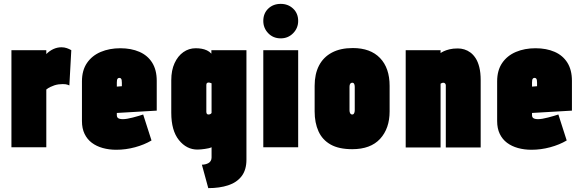

<svg xmlns="http://www.w3.org/2000/svg" viewBox="-20 -760 2998 991"><path d="M338 -319 348 -501Q338 -507 325 -511.5Q312 -516 297 -516Q276 -516 256 -507Q236 -498 219 -481V-501H39V0H219V-298Q229 -306 239.5 -311Q250 -316 260.5 -319.5Q271 -323 282 -324.5Q293 -326 304 -326Q321 -326 329.5 -322.5Q338 -319 338 -319Z M583 -166V-177L789 -189V-343Q789 -399 765.5 -436.5Q742 -474 699.5 -492.5Q657 -511 601 -511Q545 -511 500 -492Q455 -473 429 -435Q403 -397 403 -340V-135Q403 -97 416.5 -69Q430 -41 454 -23Q478 -5 510.5 4Q543 13 580 13Q629 13 677 0Q725 -13 762 -35L719 -169Q698 -162 666 -153.5Q634 -145 614 -145Q605 -145 599 -146.5Q593 -148 589.5 -150.5Q586 -153 584.5 -157Q583 -161 583 -166ZM609 -333V-315L583 -313V-334Q583 -342 584 -347Q585 -352 588 -355Q591 -358 596 -358Q601 -358 604 -355Q607 -352 608 -346.5Q609 -341 609 -333Z M1252 64V-501H1071V-483Q1061 -494 1048 -500Q1035 -506 1020.5 -508.5Q1006 -511 990 -511Q955 -511 926.5 -491Q898 -471 881 -434Q864 -397 864 -346V-178Q864 -86 903.5 -37Q943 12 999 12Q1008 12 1018 11Q1028 10 1038.5 8.5Q1049 7 1057.5 5Q1066 3 1072 0V53Q1072 63 1067.5 70.5Q1063 78 1055.5 82Q1048 86 1039.5 88Q1031 90 1022 90L1055 211Q1113 211 1157.5 196.5Q1202 182 1227 149.5Q1252 117 1252 64ZM1072 -330V-178Q1072 -177 1071 -175.5Q1070 -174 1068 -172.5Q1066 -171 1063 -170Q1060 -169 1056 -169Q1052 -169 1049.5 -171Q1047 -173 1046 -176Q1045 -179 1045 -182V-322Q1045 -326 1046 -328Q1047 -330 1048.5 -331.5Q1050 -333 1052.5 -333.5Q1055 -334 1057 -334Q1059 -334 1061.5 -333.5Q1064 -333 1066.5 -332Q1069 -331 1070.5 -330.5Q1072 -330 1072 -330Z M1339 0H1519V-501H1339ZM1429 -740Q1390 -740 1364.5 -715.5Q1339 -691 1339 -652Q1339 -615 1364.5 -588.5Q1390 -562 1429 -562Q1467 -562 1493 -588.5Q1519 -615 1519 -652Q1519 -691 1493 -715.5Q1467 -740 1429 -740Z M1991 -185V-317Q1991 -409 1941.5 -460.5Q1892 -512 1801 -512Q1737 -512 1693 -488.5Q1649 -465 1626.5 -421.5Q1604 -378 1604 -317V-185Q1604 -126 1624 -82Q1644 -38 1686.5 -14Q1729 10 1798 10Q1893 10 1942 -43.5Q1991 -97 1991 -185ZM1811 -311V-191Q1811 -185 1809.5 -180Q1808 -175 1805.5 -172Q1803 -169 1798 -169Q1793 -169 1790 -172Q1787 -175 1785.5 -180Q1784 -185 1784 -191V-311Q1784 -318 1785.5 -323Q1787 -328 1790.5 -330.5Q1794 -333 1798 -333Q1803 -333 1805.5 -330.5Q1808 -328 1809.5 -323Q1811 -318 1811 -311Z M2281 -320V1H2461V-346Q2461 -385 2454 -413Q2447 -441 2435 -459.5Q2423 -478 2408 -489Q2393 -500 2376.5 -505Q2360 -510 2343 -510Q2318 -510 2300 -505.5Q2282 -501 2270.5 -495.5Q2259 -490 2254 -486V-501H2074V1H2254V-328Q2257 -330 2259.5 -331Q2262 -332 2264 -332.5Q2266 -333 2268 -333Q2271 -333 2273.5 -332Q2276 -331 2277.5 -329Q2279 -327 2280 -325Q2281 -323 2281 -320Z M2726 -166V-177L2932 -189V-343Q2932 -399 2908.5 -436.5Q2885 -474 2842.5 -492.5Q2800 -511 2744 -511Q2688 -511 2643 -492Q2598 -473 2572 -435Q2546 -397 2546 -340V-135Q2546 -97 2559.5 -69Q2573 -41 2597 -23Q2621 -5 2653.5 4Q2686 13 2723 13Q2772 13 2820 0Q2868 -13 2905 -35L2862 -169Q2841 -162 2809 -153.5Q2777 -145 2757 -145Q2748 -145 2742 -146.5Q2736 -148 2732.5 -150.5Q2729 -153 2727.5 -157Q2726 -161 2726 -166ZM2752 -333V-315L2726 -313V-334Q2726 -342 2727 -347Q2728 -352 2731 -355Q2734 -358 2739 -358Q2744 -358 2747 -355Q2750 -352 2751 -346.5Q2752 -341 2752 -333Z"/></svg>

Font: Advent Pro Black
Style: Regular
Weight: 900
Version: Version 3.000